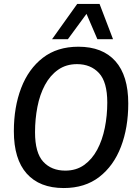

<svg xmlns="http://www.w3.org/2000/svg" viewBox="-20 -943 695 970"><path d="M302 7Q180 7 115 -66Q50 -139 50 -280Q50 -402 87 -498.5Q124 -595 196.5 -651Q269 -707 376 -707Q498 -707 563 -634Q628 -561 628 -420Q628 -298 591 -201.5Q554 -105 481.5 -49Q409 7 302 7ZM310 -81Q365 -81 405 -109.5Q445 -138 471 -186.5Q497 -235 509.5 -297Q522 -359 522 -425Q522 -529 480 -574Q438 -619 369 -619Q314 -619 273.5 -590.5Q233 -562 207 -513.5Q181 -465 169 -403Q157 -341 157 -275Q157 -171 198.5 -126Q240 -81 310 -81ZM243 -745 370 -923H483L551 -745H472L417 -873L323 -745Z"/></svg>

Font: Georama Medium
Style: Italic
Weight: 500
Italic angle: -9°
Designer: Jean-Baptiste Levee
Foundry: Production Type
Version: Version 1.000